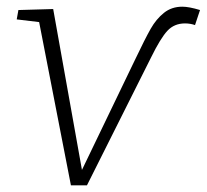

<svg xmlns="http://www.w3.org/2000/svg" viewBox="-20 -552 618 574"><path d="M578 -522 563 -477Q549 -482 533 -482Q501 -482 480.5 -460Q460 -438 432 -381L240 2H192L97 -486L30 -494L35 -522L139 -525L225 -44L383 -372Q414 -437 430.5 -466Q447 -495 470 -513.5Q493 -532 525 -532Q545 -532 578 -522Z"/></svg>

Font: Bitter Pro Light
Style: Italic
Weight: 300
Italic angle: -9°
Designer: Sol Matas, and Bitter project Authors
Foundry: Sol Matas
Version: Version 1.010